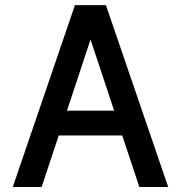

<svg xmlns="http://www.w3.org/2000/svg" viewBox="-20 -743 719 763"><path d="M533.7 0 465.8 -204.6H213.4L145.5 0H30.8L277.8 -722.7H400.9L648.4 0ZM339.8 -585.9 246.1 -303.2H433.6Z"/></svg>

Font: Giphurs Medium
Style: Regular
Weight: 500
Version: Version 0.920; ttfautohint (v1.8.4.7-5d5b)